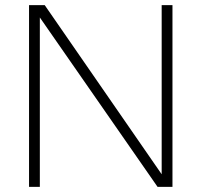

<svg xmlns="http://www.w3.org/2000/svg" viewBox="-20 -727 784 747"><path d="M93 0V-707H154L609 -49V-707H651V0H593L135 -659V0Z"/></svg>

Font: Onest Thin
Style: Regular
Weight: 250
Designer: Dmitri Voloshin, Andrey Kudryavtsev
Foundry: Dmitri Voloshin, Andrey Kudryavtsev
Version: Version 1.000;gftools[0.9.33]